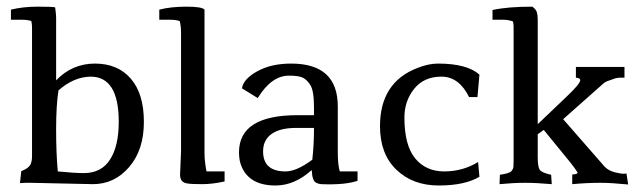

<svg xmlns="http://www.w3.org/2000/svg" viewBox="-20 -557 1934 585"><path d="M341.8 -185.7Q341.8 -323.5 256.1 -323.5Q204.1 -322.4 158.2 -281.6Q151 -236.7 151 -162.8Q151 -88.8 156.1 -34.7Q207.1 -29.6 235.7 -29.6Q288.8 -29.6 315.3 -70.9Q341.8 -112.2 341.8 -185.7ZM74.5 0H59.2Q53.1 0 48 0.5Q42.9 1 40.8 1L44.9 -35.7Q72.4 -45.9 75.5 -63.3Q77.6 -70.4 77.6 -80.6V-472.4Q77.6 -482.7 75.5 -492.9Q63.3 -496.9 45.9 -496.9H13.3V-527.6Q50 -536.7 94.4 -536.7Q138.8 -536.7 148 -534.7Q149 -526.5 150 -518.4Q151 -510.2 151 -501V-312.2Q200 -363.3 269.4 -363.3Q338.8 -363.3 378.6 -317.3Q418.4 -271.4 418.4 -185.7Q418.4 -100 373.5 -48Q328.6 4.1 263.3 4.1Z M528.6 -24.5 531.6 -95.9V-458.2Q531.6 -476.5 527.6 -492.9Q515.3 -496.9 498 -496.9H465.3V-527.6Q500 -536.7 548 -536.7Q595.9 -536.7 603.1 -527.6V-91.8Q603.1 -65.3 609.2 -34.7H664.3V-4.1Q627.6 4.1 595.4 4.1Q563.3 4.1 551 2Q528.6 -1 528.6 -24.5Z M781.6 -95.9Q781.6 -34.7 850 -34.7Q883.7 -34.7 931.6 -70.4Q936.7 -116.3 936.7 -167.3H882.7Q833.7 -167.3 807.7 -149Q781.6 -130.6 781.6 -95.9ZM1009.2 -91.8Q1009.2 -55.1 1015.3 -34.7H1069.4V-6.1Q1030.6 7.1 958.2 4.1Q939.8 2 935.2 -9.2Q930.6 -20.4 930.6 -32.7L929.6 -38.8Q877.6 8.2 819.4 8.2Q740.8 8.2 716.3 -49Q708.2 -67.3 708.2 -92.9Q708.2 -206.1 886.7 -206.1H936.7V-229.6Q936.7 -280.6 925.5 -298Q914.3 -315.3 901.5 -320.9Q888.8 -326.5 860.2 -326.5Q807.1 -326.5 765.3 -258.2L717.3 -287.8Q721.4 -316.3 763.8 -339.8Q806.1 -363.3 867.3 -363.3Q1009.2 -363.3 1009.2 -232.7Z M1409.2 -261.2Q1378.6 -323.5 1325 -323.5Q1271.4 -323.5 1241.8 -286.2Q1212.2 -249 1212.2 -199Q1212.2 -114.3 1244.9 -74.5Q1277.6 -34.7 1333.7 -34.7Q1389.8 -34.7 1436.7 -63.3L1440.8 -18.4Q1395.9 8.2 1316.8 8.2Q1237.8 8.2 1187.8 -39.8Q1137.8 -87.8 1137.8 -172.4Q1137.8 -306.1 1252 -350Q1285.7 -363.3 1314.3 -363.3Q1403.1 -363.3 1440.8 -329.6L1434.7 -261.2Z M1661.2 4.1Q1614.3 0 1579.6 0Q1544.9 0 1502 4.1L1503.1 -24.5Q1531.6 -28.6 1537.8 -35.2Q1543.9 -41.8 1544.4 -49.5Q1544.9 -57.1 1544.9 -68.4V-475.5Q1544.9 -483.7 1542.9 -491.8Q1527.6 -496.9 1513.3 -496.9H1480.6V-526.5Q1526.5 -536.7 1602 -536.7Q1613.3 -528.6 1615.8 -519.4Q1618.4 -510.2 1618.4 -498V-178.6L1709.2 -265.3Q1748 -302 1748 -313.3Q1746.9 -319.4 1734.7 -320.4V-353.1H1882.7V-320.4H1870.4Q1863.3 -320.4 1855.1 -318.4L1834.7 -311.2Q1823.5 -308.2 1813.3 -298L1695.9 -193.9L1822.4 -49Q1834.7 -36.7 1853.1 -32.1Q1871.4 -27.6 1878.6 -27.6Q1885.7 -27.6 1888.8 -28.6L1893.9 5.1Q1842.9 0 1809.2 0Q1768.4 0 1723.5 4.1V-25.5Q1739.8 -25.5 1739.8 -31.6Q1730.6 -45.9 1718.4 -61.2L1636.7 -161.2L1618.4 -148V-77.6Q1618.4 -49 1624.5 -39.8Q1630.6 -30.6 1659.2 -24.5Z"/></svg>

Font: Suravaram
Style: Regular
Weight: 400
Designer: Purushoth Kumar Guthula
Foundry: SiliconAndhra, USA.
Version: Version 1.0.4; ttfautohint (v1.2.42-39fb)